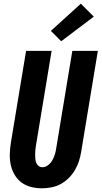

<svg xmlns="http://www.w3.org/2000/svg" viewBox="-20 -1010 549 1038"><path d="M206 8Q176 8 147 0.5Q118 -7 95.5 -24Q73 -41 58.5 -66Q44 -91 38 -119.5Q32 -148 33 -178.5Q34 -209 39 -240L121 -735H259L174 -221Q172 -209 171 -197.5Q170 -186 170 -174.5Q170 -163 171 -151.5Q172 -140 176 -130Q180 -120 188.5 -113Q197 -106 209 -106Q226 -106 240.5 -117.5Q255 -129 263.5 -144.5Q272 -160 277 -176.5Q282 -193 284 -209L371 -735H509L419 -190Q415 -165 407 -139.5Q399 -114 385 -90.5Q371 -67 351.5 -47.5Q332 -28 308 -15Q284 -2 257.5 3Q231 8 206 8ZM311 -787 255 -843 417 -990 487 -920Z"/></svg>

Font: Iosevka Curly Heavy Oblique
Style: Regular
Weight: 900
Italic angle: -9°
Monospace: yes
Designer: Belleve Invis
Foundry: Belleve Invis
Version: Version 11.1.0; ttfautohint (v1.8.3)